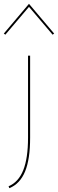

<svg xmlns="http://www.w3.org/2000/svg" viewBox="-31 -698 304 1007"><path d="M-11 -522 121 -678 253 -522 245 -516 121 -662 -3 -516ZM116 -406H127V24Q127 137 100.5 201.5Q74 266 18 289L14 279Q66 257 91 194.5Q116 132 116 24Z"/></svg>

Font: Ysabeau Infant Hairline
Style: Regular
Weight: 100
Designer: Christian Thalmann (Catharsis Fonts)
Version: Version 0.003